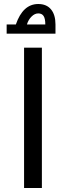

<svg xmlns="http://www.w3.org/2000/svg" viewBox="-20 -938 329 958"><path d="M100.1 -700.2H189V0H100.1ZM206.1 -815.9Q206.1 -845.2 197.5 -858.2Q189 -871.1 170.9 -871.1Q153.3 -871.1 137.5 -855.5Q121.6 -839.8 114.3 -815.9ZM13.2 -815.9H59.1Q94.2 -918 170.9 -918Q212.4 -918 234.6 -891.1Q256.8 -864.3 256.8 -815.9V-770H13.2Z"/></svg>

Font: DroidArabicKufi
Style: Regular
Weight: 400
Designer: Pascal Zoghbi
Foundry: Ascender Corporation
Version: Version 1.00; ttfautohint (v1.4.1)